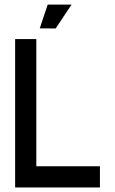

<svg xmlns="http://www.w3.org/2000/svg" viewBox="-20 -829 509 849"><path d="M140.6 -93.8H421.9V0H46.9V-656.2H140.6ZM190.9 -808.6H296.4L226.1 -703.1L155.8 -703.6Z"/></svg>

Font: Lambda
Style: Regular
Weight: 400
Designer: GGBotNet
Version: 0.22